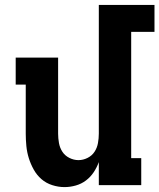

<svg xmlns="http://www.w3.org/2000/svg" viewBox="-20 -755 650 783"><path d="M243 8Q218 8 193 0Q168 -8 149 -24.5Q130 -41 117.5 -63.5Q105 -86 97.5 -110Q90 -134 87.5 -159.5Q85 -185 85 -210V-410H44V-520H217V-210Q217 -191 220.5 -171.5Q224 -152 234.5 -136Q245 -120 263 -111Q281 -102 300 -102Q319 -102 337 -111Q355 -120 365.5 -136Q376 -152 379.5 -171.5Q383 -191 383 -210V-735H610V-625H515V-110H556V0H383V-94Q375 -72 362 -52.5Q349 -33 330.5 -19Q312 -5 289 1.5Q266 8 243 8Z"/></svg>

Font: Iosevka HT Extrabold Extended
Style: Regular
Weight: 800
Width: 7
Monospace: yes
Designer: Belleve Invis
Foundry: Belleve Invis
Version: Version 32.3.0; ttfautohint (v1.8.4)